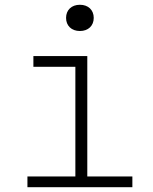

<svg xmlns="http://www.w3.org/2000/svg" viewBox="-20 -785 640 805"><path d="M315 -655C350 -655 373 -677 373 -710C373 -743 350 -765 315 -765C280 -765 257 -743 257 -710C257 -677 280 -655 315 -655ZM95 0H535V-45H346V-550H120V-505H296V-45H95Z"/></svg>

Font: JetBrains Mono Thin
Style: Regular
Weight: 100
Monospace: yes
Designer: Philipp Nurullin, Konstantin Bulenkov
Foundry: JetBrains
Version: Version 2.305